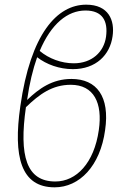

<svg xmlns="http://www.w3.org/2000/svg" viewBox="-20 -792 527 822"><path d="M214 10C320 10 409 -81 430 -235C451 -379 394 -454 286 -454C204 -454 147 -413 96 -364C106 -435 121 -496 139 -547C179 -516 234 -496 292 -496C391 -496 451 -557 462 -637C472 -705 445 -772 349 -772C224 -772 111 -647 67 -337C36 -122 69 10 214 10ZM346 -747C419 -747 443 -702 434 -635C425 -569 373 -521 296 -521C243 -521 189 -541 150 -574C199 -690 269 -747 346 -747ZM283 -429C382 -429 420 -351 403 -235C383 -94 307 -15 217 -15C93 -15 61 -124 91 -333C149 -389 204 -429 283 -429Z"/></svg>

Font: Noto Serif SemiCondensed Thin
Style: Italic
Weight: 100
Width: 4
Italic angle: -12°
Designer: Monotype Design Team
Foundry: Monotype Imaging Inc.
Version: Version 2.013